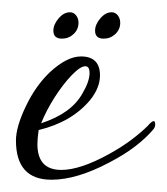

<svg xmlns="http://www.w3.org/2000/svg" viewBox="-20 -284 273 313"><path d="M64 9Q6 9 6 -55Q6 -77 22 -110.5Q38 -144 61 -166Q89 -192 112 -192Q143 -192 143 -161Q143 -141 127 -121Q97 -85 43 -72Q42 -65 41.5 -59.5Q41 -54 41 -49Q41 -7 80 -7Q111 -7 158 -33Q178 -44 194 -56Q210 -68 221 -79Q233 -93 233 -81Q233 -76 229 -72Q218 -59 200.5 -45.5Q183 -32 158 -19Q105 9 64 9ZM47 -83Q96 -99 114 -131Q126 -151 126 -165Q126 -176 119 -176Q111 -176 97 -161.5Q83 -147 69.5 -126Q56 -105 47 -83ZM149 -221Q135 -221 135 -234Q135 -244 143.5 -254Q152 -264 162 -264Q168 -264 172 -259Q176 -254 176 -247Q176 -236 168 -228.5Q160 -221 149 -221ZM81 -221Q67 -221 67 -234Q67 -244 75.5 -254Q84 -264 94 -264Q100 -264 104 -259Q108 -254 108 -247Q108 -236 100 -228.5Q92 -221 81 -221Z"/></svg>

Font: Passions Conflict
Style: Regular
Weight: 400
Designer: Robert E. Leuschke
Foundry: Robert E. Leuschke
Version: Version 1.010; ttfautohint (v1.8.3)